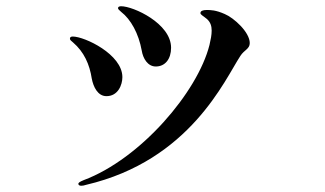

<svg xmlns="http://www.w3.org/2000/svg" viewBox="-20 -560 1040 615"><path d="M479 -347C509 -347 528 -371 528 -407C528 -485 407 -540 368 -540C362 -540 358 -538 358 -534C358 -530 363 -527 368 -522C399 -498 424 -453 434 -398C438 -373 453 -347 479 -347ZM240 35C244 35 251 34 256 32C589 -46 700 -305 750 -381C762 -400 780 -403 780 -422C780 -457 729 -503 700 -515C671 -528 654 -528 642 -528C630 -528 622 -525 622 -518C622 -513 631 -509 643 -499C654 -489 658 -477 658 -462C658 -448 655 -433 651 -416C613 -265 430 -51 248 17C236 22 231 25 231 29C231 32 234 35 240 35ZM321 -252C358 -252 372 -288 372 -313C372 -386 251 -443 213 -443C206 -443 204 -440 204 -436C204 -432 208 -429 214 -424C249 -394 267 -354 274 -308C279 -282 293 -252 321 -252Z"/></svg>

Font: Shippori Mincho OTF
Style: Bold
Weight: 800
Designer: FONTDASU
Foundry: FONTDASU / Google Inc. / but / Adobe
Version: Version 3.300;hotconv 1.0.109;makeotfexe 2.5.65596